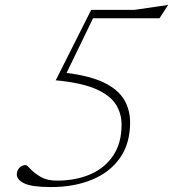

<svg xmlns="http://www.w3.org/2000/svg" viewBox="-20 -747 700 777"><path d="M506.5 -251.5Q506.5 -166 465.5 -107.8Q424.5 -49.5 352.2 -19.8Q280 10 187 10Q109 10 78.5 -4.8Q48 -19.5 48 -41Q48 -57 58.5 -68Q69 -79 84.5 -79Q89 -79 103.2 -63.2Q117.5 -47.5 143.8 -31.8Q170 -16 209.5 -16Q287 -16 346 -41.8Q405 -67.5 438.5 -118Q472 -168.5 472 -242Q472 -289 447.8 -326Q423.5 -363 365.5 -387.8Q307.5 -412.5 205.5 -422L349 -707H523.5L660.5 -727L625.5 -673H356.5L249.5 -452Q344 -440 400.5 -412.8Q457 -385.5 481.8 -344.5Q506.5 -303.5 506.5 -251.5Z"/></svg>

Font: Newsreader Caption ExtraLight
Style: Italic
Weight: 275
Italic angle: -17°
Designer: Hugues Gentile
Foundry: Production Type
Version: Version 1.001